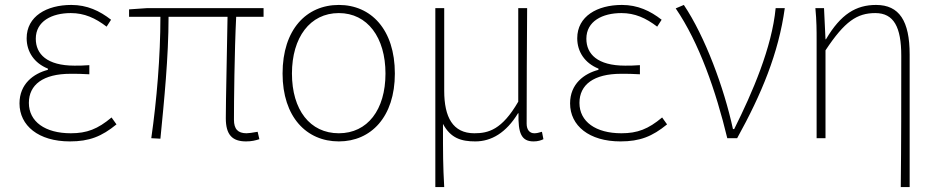

<svg xmlns="http://www.w3.org/2000/svg" viewBox="-20 -560 3801 778"><path d="M263 13C342 13 392 -7 452 -56L432 -84C376 -37 332 -20 267 -20C163 -20 97 -67 97 -143C97 -217 155 -261 266 -261C291 -261 311 -261 342 -259V-296C315 -294 302 -294 282 -294C170 -294 125 -341 125 -403C125 -474 190 -507 267 -507C322 -507 366 -487 412 -452L430 -480C384 -516 333 -540 269 -540C169 -540 88 -494 88 -405C88 -350 119 -304 174 -282V-277C116 -262 59 -220 59 -141C59 -51 136 13 263 13Z M977 13C1000 13 1015 9 1031 4L1024 -26C1001 -22 988 -20 979 -20C944 -20 928 -37 928 -75C928 -146 930 -351 937 -492H1048V-527H575L503 -522V-492H630C630 -330 615 -154 593 0L630 2C645 -152 663 -327 663 -492H902C900 -355 895 -153 895 -81C895 -14 921 13 977 13Z M1353 13C1483 13 1580 -86 1580 -262C1580 -441 1483 -540 1353 -540C1222 -540 1125 -441 1125 -262C1125 -86 1222 13 1353 13ZM1353 -20C1236 -20 1163 -115 1163 -262C1163 -408 1236 -507 1353 -507C1469 -507 1542 -408 1542 -262C1542 -115 1469 -20 1353 -20Z M1744 198H1780C1775 108 1775 66 1775 -58C1806 0 1849 13 1906 13C1971 13 2031 -22 2079 -101H2081C2079 -20 2093 13 2142 13C2159 13 2172 9 2182 4L2176 -26C2162 -22 2155 -20 2145 -20C2127 -20 2114 -33 2114 -59C2114 -217 2115 -368 2116 -527H2080V-148C2014 -34 1959 -20 1902 -20C1815 -20 1780 -85 1780 -192V-527H1744Z M2494 13C2573 13 2623 -7 2683 -56L2663 -84C2607 -37 2563 -20 2498 -20C2394 -20 2328 -67 2328 -143C2328 -217 2386 -261 2497 -261C2522 -261 2542 -261 2573 -259V-296C2546 -294 2533 -294 2513 -294C2401 -294 2356 -341 2356 -403C2356 -474 2421 -507 2498 -507C2553 -507 2597 -487 2643 -452L2661 -480C2615 -516 2564 -540 2500 -540C2400 -540 2319 -494 2319 -405C2319 -350 2350 -304 2405 -282V-277C2347 -262 2290 -220 2290 -141C2290 -51 2367 13 2494 13Z M2927 0H2967C3066 -179 3135 -345 3160 -527H3123C3108 -368 3029 -185 2955 -37H2950C2914 -204 2837 -412 2751 -540L2718 -526C2813 -387 2881 -191 2927 0Z M3630 198H3666V-339C3666 -475 3624 -540 3530 -540C3449 -540 3387 -503 3327 -401H3325L3319 -527H3284C3289 -474 3289 -438 3289 -396V0H3325V-356C3403 -474 3453 -507 3527 -507C3602 -507 3632 -450 3632 -334C3632 -158 3632 21 3630 198Z"/></svg>

Font: Noto Sans CJK HK Thin
Style: Regular
Weight: 100
Designer: Ryoko NISHIZUKA 西塚涼子 (kana, bopomofo & ideographs); Paul D. Hunt (Latin, Greek & Cyrillic); Sandoll Communications 산돌커뮤니
Foundry: Adobe
Version: Version 2.004;hotconv 1.0.118;makeotfexe 2.5.65603